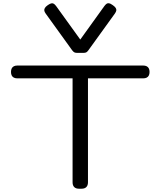

<svg xmlns="http://www.w3.org/2000/svg" viewBox="-20 -1149 978 1169"><path d="M46.9 -710.9Q46.9 -723.6 51.3 -732.4Q55.7 -741.2 64.5 -745.6Q73.2 -750 85.9 -750H851.6Q864.3 -750 873 -745.6Q881.8 -741.2 886.2 -732.4Q890.6 -723.6 890.6 -710.9Q890.6 -698.2 886.2 -689.5Q881.8 -680.7 873 -676.3Q864.3 -671.9 851.6 -671.9H515.6V-39.1Q515.6 -20 505.6 -10Q495.6 0 476.6 0H460.9Q441.9 0 431.9 -10Q421.9 -20 421.9 -39.1V-671.9H85.9Q73.2 -671.9 64.5 -676.3Q55.7 -680.7 51.3 -689.5Q46.9 -698.2 46.9 -710.9ZM273.9 -1119.6Q285.2 -1127.4 293.7 -1128.7Q302.2 -1129.9 308.6 -1125.5Q314.9 -1121.1 322.3 -1111.3L468.8 -908.2L615.2 -1111.8Q622.6 -1121.6 628.9 -1126Q635.3 -1130.4 643.6 -1129.2Q651.9 -1127.9 663.6 -1119.6L668.5 -1116.2Q680.2 -1107.9 684.8 -1100.1Q689.5 -1092.3 688 -1084.5Q686.5 -1076.7 679.7 -1066.9L518.1 -842.8Q510.7 -832.5 504.4 -829.8Q498 -827.1 488.3 -827.1H449.2Q439.9 -827.1 433.6 -829.8Q427.2 -832.5 419.4 -842.8L257.8 -1066.9Q251 -1076.2 249.8 -1084.2Q248.5 -1092.3 253.2 -1100.3Q257.8 -1108.4 269 -1116.2Z"/></svg>

Font: Gyrochrome
Style: Regular
Weight: 400
Designer: David Moles
Foundry: David Moles
Version: Version 1.005;Glyphs 3.2.3 (3260)